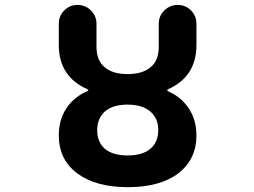

<svg xmlns="http://www.w3.org/2000/svg" viewBox="-20 -776 1040 786"><path d="M295.9 -66.4Q220.7 -123 220.7 -221.7Q220.7 -295.9 262.7 -347.7Q293.9 -384.8 338.9 -403.3Q340.8 -404.3 341.3 -406.7Q341.8 -409.2 338.9 -410.2Q220.7 -461.9 220.7 -591.8V-678.7Q220.7 -710.9 243.2 -733.4Q265.6 -755.9 297.4 -755.9Q329.1 -755.9 352.1 -733.4Q375 -710.9 375 -678.7V-584Q375 -529.3 408.2 -501Q441.4 -472.7 502.4 -472.7Q563.5 -472.7 596.7 -501Q629.9 -528.3 629.9 -584V-678.7Q629.9 -710.9 652.8 -733.4Q675.8 -755.9 707.5 -755.9Q739.3 -755.9 761.7 -733.4Q784.2 -710.9 784.2 -678.7V-591.8Q784.2 -461.9 667 -410.2Q665 -409.2 665 -406.7Q665 -404.3 668 -402.3Q711.9 -383.8 742.2 -346.7Q784.2 -294.9 784.2 -221.7Q784.2 -124 710 -66.4Q634.8 -9.8 503.4 -9.8Q372.1 -9.8 295.9 -66.4ZM410.2 -320.3Q377.9 -292 377.9 -243.2Q377.9 -194.3 409.2 -167Q441.4 -139.6 502.4 -139.6Q563.5 -139.6 595.7 -167Q627.9 -194.3 627.9 -244.1Q627.9 -291 595.7 -319.3Q562.5 -347.7 502.4 -347.7Q442.4 -347.7 410.2 -320.3Z"/></svg>

Font: Rounded-X Mgen+ 2m bold
Style: Bold
Weight: 700
Designer: [Source Han Sans]
Ryoko NISHIZUKA  (kana & ideographs); Paul D. Hunt (Latin, Greek & Cyrillic); Wenlong ZHANG  (bopomofo
Version: Version 1.059.20150602